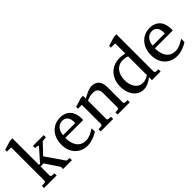

<svg xmlns="http://www.w3.org/2000/svg" viewBox="94 -1591 2457 2457"><g transform="rotate(-45 1323.0 -362.5)"><path d="M363.8 0V-39.1L238.8 -227.1H183.1V-64Q183.1 -54.7 189 -48.8Q194.8 -43 204.1 -42L247.1 -39.1V0H20V-39.1L68.8 -42Q78.1 -43 84 -48.8Q89.8 -54.7 89.8 -64V-665H14.2V-698.2L142.1 -736.8H183.1V-255.9H203.1L350.1 -421.9Q354 -426.8 351.3 -432.4Q348.6 -438 341.8 -439L300.8 -442.9V-481.9H495.1V-442.9L431.2 -436L298.8 -294.9L471.2 -44.9L523.9 -39.1V0Z M990.2 -49.8Q969.2 -36.6 946.5 -25.4Q923.8 -14.2 899.7 -5.9Q875.5 2.4 850.6 7.3Q825.7 12.2 800.3 12.2Q754.9 12.2 712.9 -3.2Q670.9 -18.6 638.9 -49.3Q606.9 -80.1 587.6 -126.7Q568.4 -173.3 568.4 -235.8Q568.4 -294.4 585.9 -342Q603.5 -389.6 634.8 -423.6Q666 -457.5 709 -475.8Q752 -494.1 803.2 -494.1Q849.6 -494.1 884.8 -478.8Q919.9 -463.4 943.4 -436.3Q966.8 -409.2 978.5 -371.3Q990.2 -333.5 990.2 -289.1V-275.9Q990.2 -268.1 989.3 -261.2H665Q665 -223.1 673.1 -185.1Q681.2 -147 700.2 -116.7Q719.2 -86.4 751.5 -67.6Q783.7 -48.8 832 -48.8Q853.5 -48.8 874.5 -54.4Q895.5 -60.1 915.8 -68.8Q936 -77.6 954.6 -88.6Q973.1 -99.6 990.2 -110.8ZM890.1 -328.1Q890.1 -353 884.3 -374.3Q878.4 -395.5 866.5 -411.1Q854.5 -426.8 836.2 -435.8Q817.9 -444.8 793 -444.8Q768.1 -444.8 746.6 -435.3Q725.1 -425.8 708.7 -407.7Q692.4 -389.6 682.4 -364Q672.4 -338.4 670.4 -306.2H890.1Z M1350.6 0V-39.1L1392.6 -42Q1401.4 -43 1407.5 -48.8Q1413.6 -54.7 1413.6 -64V-324.2Q1413.6 -371.6 1391.6 -396.2Q1369.6 -420.9 1317.4 -420.9Q1288.6 -420.9 1260.7 -412.8Q1232.9 -404.8 1207.5 -392.1V-64Q1207.5 -54.7 1213.4 -48.8Q1219.2 -43 1228.5 -42L1270.5 -39.1V0H1044.4V-39.1L1093.3 -42Q1102.5 -43 1108.4 -48.8Q1114.3 -54.7 1114.3 -64V-411.1H1044.4V-443.8L1166.5 -481.9H1207.5V-432.1Q1228.5 -443.8 1250.2 -455.1Q1272 -466.3 1293.5 -475.1Q1314.9 -483.9 1335 -489Q1355 -494.1 1372.6 -494.1Q1438 -494.1 1472.2 -453.6Q1506.3 -413.1 1506.3 -339.8V-64Q1506.3 -54.7 1512.5 -48.8Q1518.6 -43 1527.3 -42L1571.3 -39.1V0Z M1972.2 -431.2Q1965.8 -433.1 1955.8 -435.8Q1945.8 -438.5 1934.3 -440.7Q1922.9 -442.9 1910.4 -444.3Q1897.9 -445.8 1887.2 -445.8Q1850.1 -445.8 1819.8 -431.4Q1789.6 -417 1768.3 -390.9Q1747.1 -364.7 1735.6 -327.6Q1724.1 -290.5 1724.1 -245.1Q1724.1 -204.1 1733.9 -169.7Q1743.7 -135.3 1762.2 -109.9Q1780.8 -84.5 1807.6 -70.3Q1834.5 -56.2 1869.1 -56.2Q1884.3 -56.2 1898.4 -59.3Q1912.6 -62.5 1925.8 -67.6Q1939 -72.8 1950.7 -78.9Q1962.4 -85 1972.2 -90.8ZM1972.2 0V-53.2Q1955.1 -40 1936.8 -28.1Q1918.5 -16.1 1899.2 -7.3Q1879.9 1.5 1859.6 6.8Q1839.4 12.2 1817.4 12.2Q1767.1 12.2 1730.7 -9.5Q1694.3 -31.2 1670.9 -65.7Q1647.5 -100.1 1636.5 -142.8Q1625.5 -185.5 1625.5 -228Q1625.5 -278.8 1641.1 -326.9Q1656.7 -375 1688.5 -412.1Q1720.2 -449.2 1768.1 -471.7Q1815.9 -494.1 1880.4 -494.1Q1892.1 -494.1 1905.8 -492.7Q1919.4 -491.2 1932.4 -489.5Q1945.3 -487.8 1955.8 -485.6Q1966.3 -483.4 1972.2 -481.9V-665H1896.5V-698.2L2025.4 -736.8H2065.4V-64Q2065.4 -54.7 2071.3 -48.8Q2077.1 -43 2086.4 -42L2129.4 -39.1V0Z M2611.3 -49.8Q2590.3 -36.6 2567.6 -25.4Q2544.9 -14.2 2520.8 -5.9Q2496.6 2.4 2471.7 7.3Q2446.8 12.2 2421.4 12.2Q2376 12.2 2334 -3.2Q2292 -18.6 2260 -49.3Q2228 -80.1 2208.7 -126.7Q2189.5 -173.3 2189.5 -235.8Q2189.5 -294.4 2207 -342Q2224.6 -389.6 2255.9 -423.6Q2287.1 -457.5 2330.1 -475.8Q2373 -494.1 2424.3 -494.1Q2470.7 -494.1 2505.9 -478.8Q2541 -463.4 2564.5 -436.3Q2587.9 -409.2 2599.6 -371.3Q2611.3 -333.5 2611.3 -289.1V-275.9Q2611.3 -268.1 2610.4 -261.2H2286.1Q2286.1 -223.1 2294.2 -185.1Q2302.2 -147 2321.3 -116.7Q2340.3 -86.4 2372.6 -67.6Q2404.8 -48.8 2453.1 -48.8Q2474.6 -48.8 2495.6 -54.4Q2516.6 -60.1 2536.9 -68.8Q2557.1 -77.6 2575.7 -88.6Q2594.2 -99.6 2611.3 -110.8ZM2511.2 -328.1Q2511.2 -353 2505.4 -374.3Q2499.5 -395.5 2487.5 -411.1Q2475.6 -426.8 2457.3 -435.8Q2439 -444.8 2414.1 -444.8Q2389.2 -444.8 2367.7 -435.3Q2346.2 -425.8 2329.8 -407.7Q2313.5 -389.6 2303.5 -364Q2293.5 -338.4 2291.5 -306.2H2511.2Z"/></g></svg>

Font: BabelStone Ogham Bound
Style: Regular
Weight: 400
Designer: Andrew West
Foundry: BabelStone
Version: Version 2.02 March 14, 2022